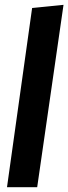

<svg xmlns="http://www.w3.org/2000/svg" viewBox="-20 -775 283 795"><path d="M243 -755 134 0H9L113 -742Z"/></svg>

Font: Fira Sans Extra Condensed
Style: Bold Italic
Weight: 700
Width: 3
Italic angle: -8°
Designer: Carrois Corporate & Edenspiekermann AG
Foundry: Carrois Corporate GbR & Edenspiekermann AG
Version: Version 4.203